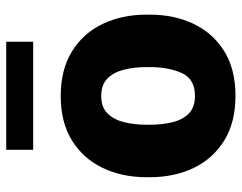

<svg xmlns="http://www.w3.org/2000/svg" viewBox="-98 -650 759 602"><g transform="rotate(-90 281.0 -349.5)"><path d="M25.9 -258.8V-269Q25.9 -346.2 55.2 -407Q84.5 -467.8 141.1 -502.9Q197.8 -538.1 280.3 -538.1Q363.3 -538.1 420.2 -502.9Q477.1 -467.8 506.3 -407Q535.6 -346.2 535.6 -269V-258.8Q535.6 -181.6 506.3 -120.8Q477.1 -60.1 420.4 -25.1Q363.8 9.8 281.2 9.8Q198.2 9.8 141.4 -25.1Q84.5 -60.1 55.2 -120.8Q25.9 -181.6 25.9 -258.8ZM190.4 -269V-258.8Q190.4 -219.2 198.5 -187Q206.5 -154.8 226.1 -136Q245.6 -117.2 281.2 -117.2Q333.5 -117.2 352.3 -158.2Q371.1 -199.2 371.1 -258.8V-269Q371.1 -307.6 363 -339.8Q355 -372.1 335.4 -391.6Q315.9 -411.1 280.3 -411.1Q245.6 -411.1 226.1 -391.6Q206.5 -372.1 198.5 -339.8Q190.4 -307.6 190.4 -269ZM450.7 -709V-624.5H111.8V-709Z"/></g></svg>

Font: Vazirmatn RD UI Black
Style: Regular
Weight: 900
Designer: Saber Rastikerdar
Foundry: Saber Rastikerdar
Version: Version 33.003